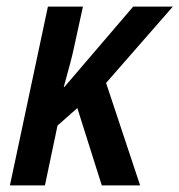

<svg xmlns="http://www.w3.org/2000/svg" viewBox="-20 -561 543 581"><path d="M125 -541H231L203 -413Q197 -384 173 -298H175L383 -541H503L301 -310L404 0H288L214 -234L154 -181L116 0H10Z"/></svg>

Font: Noto Sans UI NarrowMedium
Style: Italic
Weight: 500
Width: 4
Italic angle: -12°
Designer: Monotype Design Team
Foundry: Monotype Imaging Inc.
Version: Version 1.001